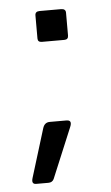

<svg xmlns="http://www.w3.org/2000/svg" viewBox="-46 -479 361 624"><g transform="rotate(-5 135.0 -167.5)"><path d="M36.7 92.3 85.5 -66.2Q91.2 -84.8 108.2 -84.8H162.8Q182.7 -84.8 173 -62.3L104.8 101.2Q99.7 112 87 112H47Q30.7 112 36.7 92.3ZM92.2 -358.2V-433.7Q92.2 -446.7 107 -446.7H176.7Q192 -446.7 192 -433.8V-359.3Q192 -346.2 178.8 -346.2H105.7Q92.2 -346.2 92.2 -358.2Z"/></g></svg>

Font: Vivano Light
Style: Regular
Weight: 300
Designer: Joe Prince, Josias Burgherr
Version: Version 2.064;September 19, 2022;FontCreator 14.0.0.2877 64-